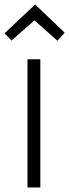

<svg xmlns="http://www.w3.org/2000/svg" viewBox="-29 -832 307 852"><path d="M258 -687 226 -651 119 -746H129L22 -652L-9 -684L127 -812ZM93 0V-569H150V0Z"/></svg>

Font: Yaldevi ExtraLight Light
Style: Regular
Weight: 300
Version: Version 1.100